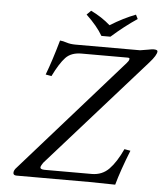

<svg xmlns="http://www.w3.org/2000/svg" viewBox="-56 -861 785 913"><g transform="rotate(5 336.5 -405.0)"><path d="M528 2Q432 0 407 0H57Q41 0 41 -12Q41 -25 54 -38L532 -579Q542 -590 543 -597Q546 -605 535 -605H314Q265 -605 238.5 -577Q212 -549 181 -486L153 -491Q179 -559 207 -658Q221 -657 239 -651Q257 -645 282 -645H590Q606 -647 626.5 -651Q647 -655 653 -655Q673 -655 673 -647Q673 -629 639 -591L178 -72Q168 -57 167 -52Q164 -39 188 -39H412Q462 -39 495 -73Q528 -107 557 -170L586 -165Q547 -67 528 2ZM401 -697Q375 -742 322 -792L342 -812Q394 -787 435 -751Q498 -790 556 -812L566 -792Q506 -752 444 -697Z"/></g></svg>

Font: Linux Libertine O
Style: Italic
Weight: 400
Italic angle: -12°
Designer: Philipp H. Poll
Foundry: Philipp H. Poll
Version: Version 5.1.6